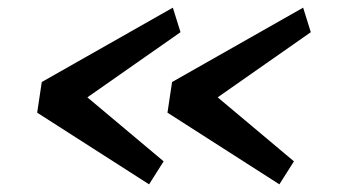

<svg xmlns="http://www.w3.org/2000/svg" viewBox="-20 -553 926 501"><path d="M369 -72 77 -259 89 -339 431 -533 451 -469 208 -299 407 -132ZM709 -72 417 -259 429 -339 771 -533 791 -469 548 -299 747 -132Z"/></svg>

Font: Koeln Type Sans
Style: Italic
Weight: 400
Italic angle: -7.5°
Designer: Eben Sorkin
Foundry: Eben Sorkin
Version: Version 2.001